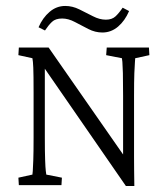

<svg xmlns="http://www.w3.org/2000/svg" viewBox="-20 -619 561 642"><path d="M391.6 -94.7V-298.3Q391.6 -348.1 390.9 -374.8Q390.1 -401.4 389.2 -411.9Q388.2 -422.4 387.7 -424.3L335 -434.6L336.9 -460H478L479.5 -434.6L432.1 -424.3Q432.1 -422.4 431.2 -411.6Q430.2 -400.9 429.2 -374.3Q428.2 -347.7 428.2 -298.3V-93.8Q428.2 -74.2 428.5 -49.3Q428.7 -24.4 429.2 2.9H400.9L124.5 -397H129.9V-159.7Q129.9 -110.8 130.9 -84.5Q131.8 -58.1 133.1 -47.6Q134.3 -37.1 134.8 -35.2L187 -24.9L185.5 0H43L41.5 -24.9L88.4 -35.2Q88.9 -37.1 89.6 -47.1Q90.3 -57.1 91.3 -83.3Q92.3 -109.4 92.3 -159.7V-308.6Q92.3 -370.1 91.3 -392.6Q90.3 -415 88.4 -424.3L41.5 -434.6L43 -460H142.6L397 -94.7ZM390.1 -593.3 411.6 -582Q397.9 -549.8 374.8 -530Q351.6 -510.3 322.3 -510.3Q298.3 -510.3 275.4 -522Q252.4 -533.7 230.5 -545.4Q208.5 -557.1 188 -557.1Q165.5 -557.1 153.8 -545.9Q142.1 -534.7 130.4 -517.1L108.9 -527.8Q122.6 -559.6 145.8 -579.3Q168.9 -599.1 198.2 -599.1Q222.2 -599.1 245.4 -587.6Q268.6 -576.2 290.8 -564.7Q313 -553.2 334 -553.2Q354.5 -553.2 366.5 -564.5Q378.4 -575.7 390.1 -593.3Z"/></svg>

Font: Lateef ExtraLight
Style: Regular
Weight: 200
Designer: SIL International
Foundry: SIL International
Version: Version 4.200